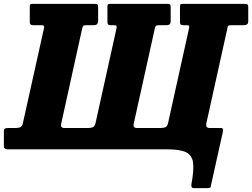

<svg xmlns="http://www.w3.org/2000/svg" viewBox="-55 -770 1300 990"><path d="M368.5 -622 260.5 -132Q255.5 -110 277 -110H400.5Q413.5 -110 423.5 -114Q433.5 -118 437.5 -135L545.5 -623Q547.5 -632.5 545.5 -636.2Q543.5 -640 533.5 -640H514Q499 -640 499 -655V-737Q499 -747 503 -748.5Q507 -750 515.5 -750H806.5Q818 -750 821.5 -747.2Q825 -744.5 825 -733V-661Q825 -648 818.8 -644Q812.5 -640 803 -640H764.5Q752.5 -640 749 -637Q745.5 -634 743 -622L634.5 -132Q629.5 -110 651 -110H774.5Q788 -110 797.8 -114Q807.5 -118 811.5 -135L919.5 -623Q922 -632.5 920 -636.2Q918 -640 906.5 -640H888Q873 -640 873 -655V-737Q873 -747 877.2 -748.5Q881.5 -750 890 -750H1206.5Q1217.5 -750 1221.2 -747.2Q1225 -744.5 1225 -733V-661Q1225 -648 1218.2 -644Q1211.5 -640 1202.5 -640H1138Q1126 -640 1122.2 -637.2Q1118.5 -634.5 1117 -622L1008.5 -132Q1005.5 -110 1025 -110H1086Q1097 -110 1095 -94L1033 184.5Q1032 195.5 1027.8 197.8Q1023.5 200 1012.5 200H949Q935.5 200 933 194.2Q930.5 188.5 932.5 176.5Q945.5 107.5 940.5 69Q935.5 30.5 904.5 15.2Q873.5 0 808.5 0H-14Q-35 0 -35 -16V-96Q-35 -104 -30 -107Q-25 -110 -11 -110H26.5Q39.5 -110 49.5 -114Q59.5 -118 63 -135L171.5 -623Q173.5 -632.5 171.5 -636.2Q169.5 -640 158 -640H116.5Q98.5 -640 98.5 -655V-737Q98.5 -746.5 102.5 -748.2Q106.5 -750 115 -750H432.5Q444 -750 447.5 -747Q451 -744 451 -733V-661Q450 -648 444 -644Q438 -640 428.5 -640H389Q377.5 -640 374.5 -637Q371.5 -634 368.5 -622Z"/></svg>

Font: Besley* Narrow Heavy
Style: Italic
Weight: 800
Width: 4
Italic angle: -13°
Designer: Owen Earl
Foundry: indestructible type*
Version: Version 3.000; ttfautohint (v1.8.3)